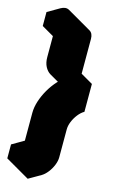

<svg xmlns="http://www.w3.org/2000/svg" viewBox="-217 -1061 781 1331"><g transform="rotate(15 173.5 -395.5)"><path d="M390 -440Q344 -414 304.5 -419Q265 -424 241 -455.5Q217 -487 217 -540V-790L130 -740V-840L217 -890Q251 -910 277 -895Q303 -880 303 -840V-590Q303 -550 329 -535Q355 -520 390 -540ZM303 -190V10Q303 36 291 66Q279 96 259 121.5Q239 147 217 160L130 210V110L217 60V-140Q217 -180 230.5 -224Q244 -268 268.5 -310Q293 -352 324 -386Q355 -420 390 -440V-340Q367 -327 347 -301.5Q327 -276 315 -246.5Q303 -217 303 -190ZM390 -540Q355 -520 329 -535L156 -635Q182 -620 217 -640ZM277 -895Q251 -910 217 -890L130 -840L-43 -940L43 -990Q78 -1010 104 -995ZM390 -440Q355 -420 324 -386Q293 -352 268.5 -310Q244 -268 230.5 -224Q217 -180 217 -140V60L43 -40V-240Q43 -280 57.2 -324Q71.4 -368 95.7 -410Q120 -452 151 -486Q182 -520 217 -540ZM217 60 130 110 -43 10 43 -40ZM130 110V210L-43 110V10ZM217 -790V-540Q217 -500 231 -472Q245 -444 269 -430L95 -530Q72 -544 57.5 -572Q43 -600 43 -640V-890ZM130 -840V-740L-43 -840V-940Z"/></g></svg>

Font: Nabla Normal
Style: Regular
Weight: 400
Designer: Arthur Reinders Folmer
Version: Version 1.000